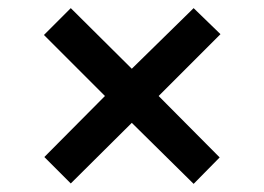

<svg xmlns="http://www.w3.org/2000/svg" viewBox="-20 -559 650 472"><path d="M304 -257 456 -107 520 -172 370 -323 522 -475 456 -539 304 -390 154 -539 88 -473 238 -323 89 -173 154 -108Z"/></svg>

Font: Noto Sans Bengali SemiBold
Style: Regular
Weight: 600
Designer: Jelle Bosma - Monotype Design Team
Foundry: Monotype Imaging Inc.
Version: Version 2.003